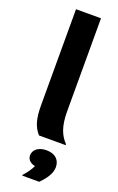

<svg xmlns="http://www.w3.org/2000/svg" viewBox="-170 -711 601 975"><g transform="rotate(20 131.0 -223.0)"><path d="M246.7 0V-5C215.8 -37.5 195 -79.2 195 -163.3V-666.7H60V-149.2C60 -75.8 71.7 -35 102.5 0ZM184.2 220.8C211.7 192.5 238.3 159.2 238.3 122.5C238.3 86.7 215.8 57.5 164.2 57.5C120 57.5 94.2 81.7 94.2 110C94.2 137.5 118.3 150 136.7 153.3C128.3 172.5 108.3 200 92.5 216.7V220.8Z"/></g></svg>

Font: Familjen Grotesk
Style: Bold
Weight: 700
Designer: Anders Wikstroem, Jonas Baeckman, Matilda Gysing, Kristian Moeller
Foundry: Familjen STHLM AB
Version: Version 2.000